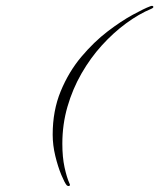

<svg xmlns="http://www.w3.org/2000/svg" viewBox="-20 -566 565 656"><path d="M492 -544Q501 -548 503.5 -544Q506 -540 497 -536Q454 -518 410.5 -486Q367 -454 328 -411Q289 -368 258.5 -315Q228 -262 210.5 -201.5Q193 -141 193 -75Q193 -29 200.5 5.5Q208 40 217 60Q221 67 217 69Q213 71 208 67Q201 59 189.5 31.5Q178 4 169 -33Q160 -70 160 -106Q160 -188 187.5 -254.5Q215 -321 258 -372Q301 -423 347.5 -458.5Q394 -494 433.5 -515.5Q473 -537 492 -544Z"/></svg>

Font: Kapakana
Style: Regular
Weight: 400
Designer: Kousuke Nagai
Version: Version 1.002